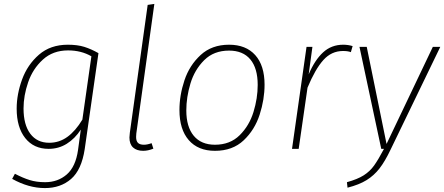

<svg xmlns="http://www.w3.org/2000/svg" viewBox="-20 -759 2265 979"><path d="M482 -488 412 1Q396 107 342.5 153.5Q289 200 209 200Q126 200 42 153L56 127Q96 148 131 159Q166 170 210 170Q275 170 320.5 130.5Q366 91 378 5L392 -98Q362 -52 320.5 -26Q279 0 228 0Q152 0 108.5 -55Q65 -110 65 -205Q65 -278 92.5 -353.5Q120 -429 178.5 -480Q237 -531 326 -531Q375 -531 410 -520Q445 -509 482 -488ZM100 -206Q100 -123 134.5 -77Q169 -31 231 -31Q282 -31 323.5 -61Q365 -91 400 -149L446 -472Q394 -502 327 -502Q250 -502 198.5 -455Q147 -408 123.5 -339.5Q100 -271 100 -206Z M675 -78Q674 -72 674 -61Q674 -40 683.5 -30.5Q693 -21 714 -21Q731 -21 753 -29L762 -1Q735 10 710 10Q677 10 658.5 -7Q640 -24 640 -58Q640 -64 642 -82L733 -734L767 -739Z M895 -198Q895 -273 920.5 -349.5Q946 -426 1003 -478.5Q1060 -531 1148 -531Q1234 -531 1281.5 -478Q1329 -425 1329 -327Q1329 -252 1304 -174.5Q1279 -97 1222.5 -43.5Q1166 10 1076 10Q990 10 942.5 -44.5Q895 -99 895 -198ZM1294 -326Q1294 -411 1256.5 -456Q1219 -501 1148 -501Q1070 -501 1021 -452Q972 -403 951 -333Q930 -263 930 -196Q930 -112 968 -66.5Q1006 -21 1076 -21Q1153 -21 1202 -69.5Q1251 -118 1272.5 -188Q1294 -258 1294 -326Z M1778 -524 1769 -493Q1755 -499 1729 -499Q1670 -499 1628.5 -452.5Q1587 -406 1548 -312L1503 0H1469L1543 -520H1573L1554 -380Q1585 -453 1627.5 -492Q1670 -531 1730 -531Q1755 -531 1778 -524Z M1972 3Q1943 64 1915 100Q1887 136 1849 159.5Q1811 183 1752 198L1749 170Q1803 155 1834.5 135Q1866 115 1887.5 85Q1909 55 1938 0H1924L1813 -520H1850L1951 -25L2187 -520H2225Z"/></svg>

Font: FiraGO UltraLight
Style: Italic
Weight: 200
Italic angle: -8°
Designer: bBox Type GmbH
Foundry: bBox Type GmbH
Version: Version 1.001